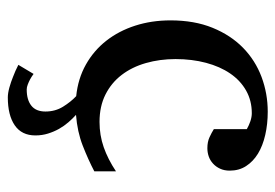

<svg xmlns="http://www.w3.org/2000/svg" viewBox="-130 -404 725 506"><g transform="rotate(90 233.0 -151.5)"><path d="M175.3 123Q182.6 128.4 189.9 132.3Q196.3 135.7 203.4 138.4Q210.4 141.1 216.3 141.1Q243.7 141.1 259 128.9Q274.4 116.7 274.4 91.8Q274.4 65.9 261.7 45.4Q249 24.9 233.9 10.7Q187.5 5.9 150.6 -14.9Q113.8 -35.6 87.9 -68.6Q62 -101.6 48.1 -144.8Q34.2 -188 34.2 -237.8Q34.2 -300.8 53.7 -348.6Q73.2 -396.5 106.4 -429Q139.6 -461.4 183.3 -477.8Q227.1 -494.1 274.9 -494.1Q307.6 -494.1 336.2 -487.5Q364.7 -481 385.5 -468.3Q406.2 -455.6 418.2 -437Q430.2 -418.5 430.2 -394Q430.2 -379.4 425 -368.4Q419.9 -357.4 411.6 -349.9Q403.3 -342.3 392.8 -338.6Q382.3 -335 371.1 -335Q354.5 -335 342.3 -340.6Q330.1 -346.2 320.8 -352.1V-439Q310.5 -444.8 299.6 -448.5Q288.6 -452.1 278.8 -452.1Q245.6 -452.1 219 -437Q192.4 -421.9 174.1 -395Q155.8 -368.2 146 -331.3Q136.2 -294.4 136.2 -251Q136.2 -209.5 146.7 -172.9Q157.2 -136.2 178 -109.1Q198.7 -82 229.7 -66.4Q260.7 -50.8 301.8 -50.8Q336.9 -50.8 368.4 -61.8Q399.9 -72.8 432.1 -94.2V-37.1Q401.4 -21 364.5 -6.6Q327.6 7.8 283.2 11.2Q293 20 302.7 31.2Q312.5 42.5 320.1 55.9Q327.6 69.3 332.5 85Q337.4 100.6 337.4 118.2Q337.4 154.3 310.8 172.6Q284.2 190.9 237.3 190.9Q226.1 190.9 211.2 186.8Q196.3 182.6 183.1 177.2Q167.5 171.4 151.4 163.1Z"/></g></svg>

Font: Charis SIL CyrE
Style: Regular
Weight: 400
Foundry: SIL International
Version: Version 5.000